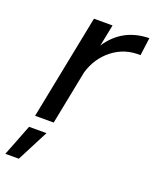

<svg xmlns="http://www.w3.org/2000/svg" viewBox="-173 -613 735 912"><g transform="rotate(20 194.5 -157.0)"><path d="M422 -532 410 -442Q330 -445 269.5 -398Q209 -351 186 -273L132 0H38L143 -529H237L215 -420Q288 -530 422 -532ZM29 59H117L35 218H-33Z"/></g></svg>

Font: Gontserrat
Style: Italic
Weight: 400
Italic angle: -11.3°
Designer: Julieta Ulanovsky
Foundry: Julieta Ulanovsky
Version: Version 6.001